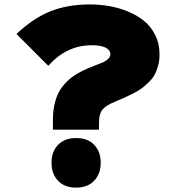

<svg xmlns="http://www.w3.org/2000/svg" viewBox="-20 -840 802 875"><path d="M439 -98.1Q439 -47.9 409.2 -16.4Q379.4 15.1 327.1 15.1Q274.4 15.1 244.6 -16.1Q214.8 -47.4 214.8 -98.1Q214.8 -148.9 244.6 -179.9Q274.4 -210.9 327.1 -210.9Q379.9 -210.9 409.4 -179.9Q439 -148.9 439 -98.1ZM707 -591.8Q707 -564.9 700.9 -541.7Q694.8 -518.6 685.5 -501Q676.3 -483.4 659.4 -466.8Q642.6 -450.2 628.2 -439.2Q613.8 -428.2 589.4 -415.5Q564.9 -402.8 548.1 -395.3Q531.2 -387.7 502.9 -376Q461.4 -358.9 446.3 -339.8Q431.2 -320.8 431.2 -280.8V-249H221.2V-293.9Q221.2 -342.8 232.7 -381.3Q244.1 -419.9 265.1 -446Q286.1 -472.2 308.6 -488.8Q331.1 -505.4 359.9 -519Q377.9 -528.3 409.7 -540.3Q441.4 -552.2 450.2 -556.2Q482.9 -572.8 482.9 -592.8Q482.9 -611.8 461.7 -622.8Q440.4 -633.8 397.9 -633.8Q283.2 -633.8 200.2 -540L55.2 -685.1Q131.3 -757.3 210 -788.6Q288.6 -819.8 389.2 -819.8Q432.6 -819.8 475.3 -812.7Q518.1 -805.7 560.5 -788.6Q603 -771.5 635 -746.1Q667 -720.7 687 -680.9Q707 -641.1 707 -591.8Z"/></svg>

Font: Sinkin Sans 900 X Black
Style: Regular
Weight: 950
Designer: Keith Bates
Foundry: K-Type
Version: Sinkin Sans (version 1.0)  by Keith Bates   •   © 2014   www